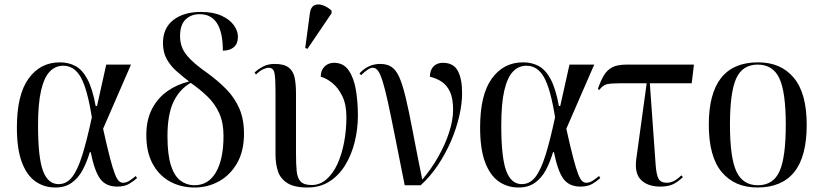

<svg xmlns="http://www.w3.org/2000/svg" viewBox="-20 -823 3649 853"><path d="M226 10Q176 10 137.5 -17Q99 -44 77 -102.5Q55 -161 55 -257Q55 -402 107 -474Q159 -546 246 -546Q285 -546 315.5 -529.5Q346 -513 368.5 -471Q391 -429 405 -352H411L452 -536H562L438 -251Q456 -170 468.5 -122Q481 -74 490.5 -50Q500 -26 508.5 -18.5Q517 -11 527 -11Q542 -11 558 -22Q574 -33 583 -41L589 -32Q576 -20 555 -7Q534 6 501 6Q451 6 425.5 -28Q400 -62 383 -147H379Q366 -103 347 -67.5Q328 -32 298.5 -11Q269 10 226 10ZM240 -5Q276 -5 300.5 -36.5Q325 -68 345.5 -133.5Q366 -199 388 -302Q368 -428 339 -479.5Q310 -531 261 -531Q226 -531 201 -505Q176 -479 162.5 -421Q149 -363 149 -266Q149 -123 171 -64Q193 -5 240 -5Z M840 10Q780 9 732.5 -18Q685 -45 657.5 -96.5Q630 -148 630 -223Q630 -290 655 -338.5Q680 -387 723 -417.5Q766 -448 820 -461Q790 -484 763.5 -507.5Q737 -531 720.5 -561Q704 -591 704 -632Q704 -698 750 -734Q796 -770 873 -770Q927 -770 963.5 -753.5Q1000 -737 1018.5 -711.5Q1037 -686 1037 -660Q1037 -629 1019 -613.5Q1001 -598 970 -598Q970 -760 867 -760Q829 -760 804.5 -736.5Q780 -713 780 -662Q780 -633 790.5 -608.5Q801 -584 828 -557.5Q855 -531 902 -498Q950 -463 986.5 -425.5Q1023 -388 1043.5 -340.5Q1064 -293 1064 -229Q1064 -152 1033.5 -98.5Q1003 -45 952 -17Q901 11 840 10ZM841 0Q905 1 939 -57Q973 -115 973 -219Q973 -278 954 -320Q935 -362 902 -394Q869 -426 827 -455Q777 -426 750.5 -370Q724 -314 724 -218Q724 -137 739 -89.5Q754 -42 780.5 -21.5Q807 -1 841 0Z M1346 10Q1287 10 1256 -10Q1225 -30 1214.5 -63Q1204 -96 1204 -135V-420Q1204 -474 1199.5 -498Q1195 -522 1173 -522Q1164 -522 1149.5 -515.5Q1135 -509 1117 -492L1111 -501Q1127 -516 1149 -527.5Q1171 -539 1200 -539Q1242 -539 1262.5 -523Q1283 -507 1289 -478Q1295 -449 1295 -408V-143Q1295 -95 1298 -63.5Q1301 -32 1315.5 -16.5Q1330 -1 1365 -1Q1401 -1 1430 -26Q1459 -51 1478.5 -93Q1498 -135 1508.5 -189.5Q1519 -244 1519 -303Q1519 -359 1500.5 -396.5Q1482 -434 1455.5 -455Q1429 -476 1405 -482Q1405 -511 1422 -527.5Q1439 -544 1464 -544Q1506 -544 1529 -510.5Q1552 -477 1561 -424Q1570 -371 1570 -310Q1570 -250 1556 -193Q1542 -136 1514 -90Q1486 -44 1444 -17Q1402 10 1346 10ZM1346 -606 1336 -610 1357 -766Q1361 -792 1376.5 -799.5Q1392 -807 1413 -800Q1434 -793 1453 -776V-764Z M1778 0Q1752 -130 1734 -221Q1716 -312 1703 -371Q1690 -430 1679.5 -463Q1669 -496 1659 -509Q1649 -522 1636 -522Q1618 -522 1584 -489L1577 -497Q1616 -539 1669 -539Q1699 -539 1719 -526Q1739 -513 1753.5 -481Q1768 -449 1782 -391Q1796 -333 1813 -243Q1830 -153 1856 -25Q1896 -72 1927 -126.5Q1958 -181 1975.5 -235.5Q1993 -290 1993 -335Q1993 -385 1979.5 -414.5Q1966 -444 1943 -459.5Q1920 -475 1890 -482Q1890 -511 1905.5 -527.5Q1921 -544 1948 -544Q1994 -544 2013.5 -509Q2033 -474 2033 -409Q2033 -363 2020.5 -308Q2008 -253 1984 -197Q1960 -141 1926 -90Q1892 -39 1849 0Z M2284 10Q2234 10 2195.5 -17Q2157 -44 2135 -102.5Q2113 -161 2113 -257Q2113 -402 2165 -474Q2217 -546 2304 -546Q2343 -546 2373.5 -529.5Q2404 -513 2426.5 -471Q2449 -429 2463 -352H2469L2510 -536H2620L2496 -251Q2514 -170 2526.5 -122Q2539 -74 2548.5 -50Q2558 -26 2566.5 -18.5Q2575 -11 2585 -11Q2600 -11 2616 -22Q2632 -33 2641 -41L2647 -32Q2634 -20 2613 -7Q2592 6 2559 6Q2509 6 2483.5 -28Q2458 -62 2441 -147H2437Q2424 -103 2405 -67.5Q2386 -32 2356.5 -11Q2327 10 2284 10ZM2298 -5Q2334 -5 2358.5 -36.5Q2383 -68 2403.5 -133.5Q2424 -199 2446 -302Q2426 -428 2397 -479.5Q2368 -531 2319 -531Q2284 -531 2259 -505Q2234 -479 2220.5 -421Q2207 -363 2207 -266Q2207 -123 2229 -64Q2251 -5 2298 -5Z M2914 6Q2858 6 2828 -23.5Q2798 -53 2807 -118L2853 -453H2733Q2692 -453 2675 -448.5Q2658 -444 2643 -424L2636 -427Q2648 -463 2662.5 -487.5Q2677 -512 2700 -524Q2723 -536 2764 -536H3063L3053 -453H2867L2893 -89Q2896 -48 2905.5 -29.5Q2915 -11 2943 -11Q2974 -11 3007 -44L3014 -36Q2987 -11 2965.5 -2.5Q2944 6 2914 6Z M3345 10Q3244 10 3186.5 -58.5Q3129 -127 3129 -269Q3129 -546 3348 -546Q3450 -546 3507 -477Q3564 -408 3564 -269Q3564 -127 3508.5 -58.5Q3453 10 3345 10ZM3347 0Q3415 0 3443 -61.5Q3471 -123 3471 -269Q3471 -414 3442.5 -475Q3414 -536 3346 -536Q3279 -536 3251 -475Q3223 -414 3223 -269Q3223 -123 3251.5 -61.5Q3280 0 3347 0Z"/></svg>

Font: Noto Serif Display SemiCondensed
Style: Regular
Weight: 400
Width: 4
Designer: Monotype Design Team
Foundry: Monotype Imaging Inc.
Version: Version 2.009